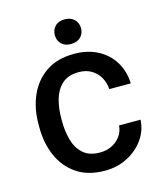

<svg xmlns="http://www.w3.org/2000/svg" viewBox="-107 -780 738 870"><g transform="rotate(-15 261.5 -345.0)"><path d="M279.3 9.8Q198.7 9.8 146 -26.4Q93.3 -62.5 67.1 -122.8Q41 -183.1 41 -254.9V-273.4Q41 -345.7 67.4 -405.8Q93.8 -465.8 146.5 -502Q199.2 -538.1 278.8 -538.1Q341.8 -538.1 389.4 -512.9Q437 -487.8 463.9 -443.6Q490.7 -399.4 492.7 -342.3H392.1Q390.1 -372.6 376 -397.7Q361.8 -422.9 336.9 -437.7Q312 -452.6 278.3 -452.6Q227.5 -452.6 199 -426.3Q170.4 -399.9 158.9 -358.9Q147.5 -317.9 147.5 -273.4V-254.9Q147.5 -210.4 158.7 -169.2Q169.9 -127.9 198.5 -101.8Q227.1 -75.7 278.3 -75.7Q308.6 -75.7 333.7 -88.1Q358.9 -100.6 374.5 -122.3Q390.1 -144 392.1 -171.9H492.7Q490.7 -122.1 461.4 -80.8Q432.1 -39.6 384.5 -14.9Q336.9 9.8 279.3 9.8ZM277.8 -584.5Q248.5 -584.5 232.7 -601.1Q216.8 -617.7 216.8 -642.1Q216.8 -666.5 232.7 -683.3Q248.5 -700.2 277.8 -700.2Q307.1 -700.2 323.5 -683.3Q339.8 -666.5 339.8 -642.1Q339.8 -617.7 323.5 -601.1Q307.1 -584.5 277.8 -584.5Z"/></g></svg>

Font: Heebo Medium
Style: Regular
Weight: 500
Designer: Oded Ezer
Foundry: Ezer Type House
Version: Version 3.100